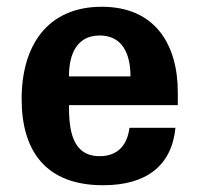

<svg xmlns="http://www.w3.org/2000/svg" viewBox="-20 -534 590 568"><path d="M44 -241C44 -89 114 14 285 14C412 14 488 -43 499 -156H363C357 -108 331 -72 275 -72C192 -72 184 -152 184 -223H506V-261C506 -401 440 -514 281 -514C121 -514 44 -400 44 -241ZM184 -308C184 -375 208 -429 275 -429C342 -429 366 -375 366 -308Z"/></svg>

Font: Perun
Style: Bold
Weight: 700
Foundry: Copyright (c) Stefan Peev, Context Ltd, 2016
Version: Version 1.089